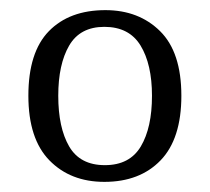

<svg xmlns="http://www.w3.org/2000/svg" viewBox="-20 -739 414 379"><path d="M186 -380Q119 -380 77.5 -422.5Q36 -465 36 -550Q36 -636 76.5 -677.5Q117 -719 188 -719Q254 -719 296 -677.5Q338 -636 338 -550Q338 -465 297 -422.5Q256 -380 186 -380ZM187 -413Q236 -413 258 -450Q280 -487 280 -550Q280 -612 257.5 -649Q235 -686 186 -686Q138 -686 116.5 -649Q95 -612 95 -550Q95 -487 116.5 -450Q138 -413 187 -413Z"/></svg>

Font: Noto Serif Gurmukhi Light
Style: Regular
Weight: 300
Designer: Vaibhav Singh and the Monotype Design Team
Foundry: Monotype Imaging Inc.
Version: Version 2.004; ttfautohint (v1.8.4.7-5d5b)